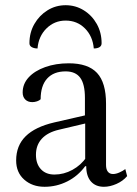

<svg xmlns="http://www.w3.org/2000/svg" viewBox="-20 -705 526 737"><path d="M151 12Q104 12 73 -15.5Q42 -43 42 -89Q42 -146 78.5 -182Q115 -218 188 -235L319 -265L306 -254V-329Q306 -382 288 -406.5Q270 -431 232 -431Q186 -431 161 -403.5Q136 -376 136 -324Q131 -319 122 -316Q113 -313 104 -313Q87 -313 77 -323Q67 -333 67 -350Q67 -383 90 -408Q113 -433 153.5 -447.5Q194 -462 244 -462Q318 -462 352.5 -425Q387 -388 387 -307V-72Q387 -55 394 -46Q401 -37 414 -37Q425 -37 438.5 -43Q452 -49 461 -56L468 -29Q452 -10 427 1Q402 12 379 12Q347 12 329 -8.5Q311 -29 311 -67H307Q279 -29 238 -8.5Q197 12 151 12ZM189 -35Q225 -35 258 -53Q291 -71 313 -103L307 -86V-236L320 -234L206 -207Q163 -197 140.5 -172.5Q118 -148 118 -111Q118 -76 137 -55.5Q156 -35 189 -35ZM232 -685Q270 -685 301.5 -665.5Q333 -646 351.5 -613Q370 -580 370 -539Q370 -529 362 -524Q354 -519 340 -519Q336 -566 306 -596Q276 -626 232 -626Q189 -626 158.5 -596Q128 -566 124 -519Q111 -519 102 -524Q93 -529 93 -539Q93 -580 112 -613Q131 -646 162.5 -665.5Q194 -685 232 -685Z"/></svg>

Font: Pitagon Serif
Style: Regular
Weight: 400
Designer: Travis Tran
Foundry: Pitagon
Version: Version 1.000;gftools[0.9.26]